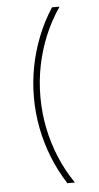

<svg xmlns="http://www.w3.org/2000/svg" viewBox="-56 -702 444 861"><g transform="rotate(-5 166.5 -271.0)"><path d="M211.8 125Q173.6 65.3 147.9 0.7Q122.2 -63.9 109 -132.3Q95.8 -200.7 95.8 -270.8Q95.8 -341.7 109 -409.7Q122.2 -477.8 147.9 -542.7Q173.6 -607.6 211.8 -666.7H245.8Q206.2 -609 179.5 -544.8Q152.8 -480.6 138.9 -411.8Q125 -343.1 125 -270.8Q125 -198.6 138.9 -129.9Q152.8 -61.1 179.5 3.1Q206.2 67.4 245.8 125Z"/></g></svg>

Font: Afacad Flux Thin
Style: Regular
Weight: 250
Designer: Kristian Moeller
Foundry: Dicotype
Version: Version 1.100